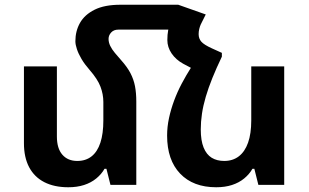

<svg xmlns="http://www.w3.org/2000/svg" viewBox="-20 -780 1305 810"><path d="M555 -351V0H446L429 -68H421Q408 -45 386 -27Q364 -9 334.5 0.5Q305 10 268 10Q209 10 167 -11.5Q125 -33 103 -74.5Q81 -116 81 -176V-500H220V-204Q220 -154 243 -127.5Q266 -101 306 -101Q342 -101 366.5 -120.5Q391 -140 403.5 -178Q416 -216 416 -272V-350Q416 -382 404 -414Q392 -446 358 -485Q337 -509 324 -531Q311 -553 304.5 -572.5Q298 -592 298 -606Q298 -649 317.5 -683.5Q337 -718 379 -739Q421 -760 488 -760H732V-655H479Q460 -655 449 -643Q438 -631 438 -616Q438 -601 445 -586.5Q452 -572 464.5 -557Q477 -542 492 -525Q517 -497 530.5 -471Q544 -445 549.5 -416.5Q555 -388 555 -351ZM786 -495 824 -557H916V-541Q893 -493 876 -451Q859 -409 848 -371.5Q837 -334 832 -300Q827 -266 827 -234Q827 -187 839 -157.5Q851 -128 873 -114.5Q895 -101 926 -101Q962 -101 987.5 -120.5Q1013 -140 1026.5 -178Q1040 -216 1040 -272V-500H1179V0H1070L1053 -68H1045Q1032 -45 1010 -27Q988 -9 958.5 0.5Q929 10 892 10Q795 10 740 -47.5Q685 -105 685 -208Q685 -245 693 -282Q701 -319 714.5 -355.5Q728 -392 746.5 -427Q765 -462 786 -495ZM916 -557 789 -492 753 -511Q722 -528 704 -554.5Q686 -581 686 -611Q686 -634 689.5 -652.5Q693 -671 701 -690L732 -760L848 -719L827 -677Q823 -668 820.5 -657.5Q818 -647 818 -636Q818 -617 829.5 -604Q841 -591 874 -576Z"/></svg>

Font: Noto Sans Armenian
Style: Regular
Weight: 400
Designer: Monotype Design Team
Foundry: Monotype Imaging Inc.
Version: Version 2.007